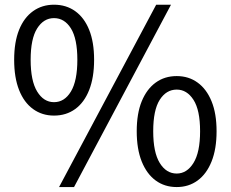

<svg xmlns="http://www.w3.org/2000/svg" viewBox="-20 -766 961 800"><path d="M205 -284.4Q155.3 -284.4 117.7 -311.7Q80 -339 59.5 -390.9Q39 -442.9 39 -516.9Q39 -590.7 59.5 -641.7Q80 -692.6 117.7 -719.5Q155.3 -746.4 205 -746.4Q255.8 -746.4 293.4 -719.5Q331 -692.6 351.5 -641.7Q372.1 -590.7 372.1 -516.9Q372.1 -442.9 351.5 -390.9Q331 -339 293.4 -311.7Q255.8 -284.4 205 -284.4ZM205 -340.3Q248.7 -340.3 275.5 -384.7Q302.3 -429.1 302.3 -516.9Q302.3 -604.7 275.5 -647.6Q248.7 -690.5 205 -690.5Q161.9 -690.5 134.8 -647.6Q107.7 -604.7 107.7 -516.9Q107.7 -429.1 134.8 -384.7Q161.9 -340.3 205 -340.3ZM226.1 13.4 630.8 -746.4H692.5L288.5 13.4ZM716.3 13.4Q666 13.4 628.7 -13.9Q591.4 -41.2 570.5 -93.1Q549.7 -145.1 549.7 -219.1Q549.7 -292.9 570.5 -343.9Q591.4 -394.9 628.7 -421.9Q666 -449 716.3 -449Q766.1 -449 803.4 -421.9Q840.7 -394.9 861.5 -343.9Q882.4 -292.9 882.4 -219.1Q882.4 -145.1 861.5 -93.1Q840.7 -41.2 803.4 -13.9Q766.1 13.4 716.3 13.4ZM716.3 -42.9Q758.8 -42.9 786.2 -87.1Q813.7 -131.4 813.7 -219.1Q813.7 -307.3 786.2 -350Q758.8 -392.7 716.3 -392.7Q672.6 -392.7 645.5 -350Q618.4 -307.3 618.4 -219.1Q618.4 -131.4 645.5 -87.1Q672.6 -42.9 716.3 -42.9Z"/></svg>

Font: Noto Sans SC Thin
Style: Regular
Weight: 100
Designer: Ryoko NISHIZUKA 西塚涼子 (kana, bopomofo & ideographs); Paul D. Hunt (Latin, Greek & Cyrillic); Sandoll Communications 산돌커뮤니
Foundry: Adobe
Version: Version 2.004-H2;hotconv 1.0.118;makeotfexe 2.5.65603